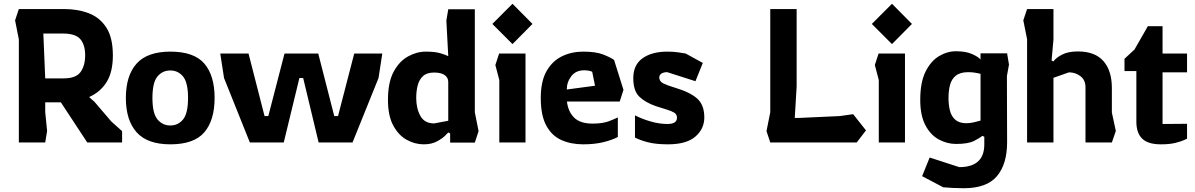

<svg xmlns="http://www.w3.org/2000/svg" viewBox="-20 -756 6340 1019"><path d="M80 0V-547L60 -648L80 -708H320Q393 -708 451.5 -685.5Q510 -663 544.5 -609.5Q579 -556 579 -462Q579 -373 545.5 -320Q512 -267 453 -241L482 -215L571 -111L628 -60V0H443L303 -213H220V-161L230 -61L220 0ZM220 -340H318Q384 -340 408 -374.5Q432 -409 432 -462Q432 -518 406.5 -548Q381 -578 314 -578H210Z M884 10Q762 10 705 -54Q648 -118 648 -236Q648 -355 705 -418.5Q762 -482 884 -482Q1010 -482 1064.5 -418.5Q1119 -355 1119 -236Q1119 -118 1064.5 -54Q1010 10 884 10ZM884 -90Q925 -90 951.5 -122Q978 -154 978 -236Q978 -318 951.5 -350Q925 -382 884 -382Q842 -382 815.5 -350Q789 -318 789 -236Q789 -154 816 -122Q843 -90 884 -90Z M1306 0 1169 -342 1149 -472H1299L1384 -140H1404L1490 -472H1669L1754 -140H1774L1860 -472H2009L1989 -342L1851 0H1671L1589 -342H1569L1486 0Z M2229 10Q2182 10 2138.5 -14Q2095 -38 2067 -90Q2039 -142 2039 -226Q2039 -319 2069 -375Q2099 -431 2145.5 -456.5Q2192 -482 2239 -482Q2289 -482 2317 -473.5Q2345 -465 2359 -458L2349 -647L2359 -707H2500V-160L2520 -60L2500 1H2369V-48L2359 -53Q2359 -53 2344 -37.5Q2329 -22 2300 -6Q2271 10 2229 10ZM2284 -101 2359 -115V-321Q2359 -344 2340 -357.5Q2321 -371 2284 -371Q2246 -371 2225.5 -352.5Q2205 -334 2197 -303.5Q2189 -273 2189 -236Q2189 -181 2211 -141Q2233 -101 2284 -101Z M2700 -522 2593 -629 2700 -736 2806 -629ZM2630 0V-331L2609 -411L2629 -472H2769V0Z M3075 10Q3010 10 2959 -13Q2908 -36 2879 -90Q2850 -144 2850 -236Q2850 -325 2881 -379Q2912 -433 2963 -457.5Q3014 -482 3075 -482Q3142 -482 3180.5 -467Q3219 -452 3239 -438L3289 -279L3269 -217H2989Q2995 -164 3027 -132Q3059 -100 3125 -100Q3179 -100 3212.5 -113Q3246 -126 3259 -133V-29Q3229 -13 3182.5 -1.5Q3136 10 3075 10ZM2988 -281 3138 -301 3123 -375Q3116 -379 3103.5 -381Q3091 -383 3081 -383Q3036 -383 3012 -351.5Q2988 -320 2988 -281Z M3525 10Q3461 10 3418.5 -1Q3376 -12 3350 -26V-144Q3386 -125 3432.5 -111.5Q3479 -98 3522 -98Q3573 -98 3573 -131Q3573 -149 3558.5 -158Q3544 -167 3518.5 -174.5Q3493 -182 3460 -193Q3403 -213 3372 -244Q3341 -275 3341 -341Q3341 -412 3390.5 -447Q3440 -482 3521 -482Q3554 -482 3577 -478.5Q3600 -475 3619 -472L3710 -422L3671 -325L3521 -373Q3502 -373 3490.5 -365.5Q3479 -358 3479 -345Q3479 -324 3500 -313.5Q3521 -303 3561 -291Q3642 -267 3680 -233Q3718 -199 3718 -133Q3718 -72 3670.5 -31Q3623 10 3525 10Z M4068 0 4048 -60 4068 -160V-708H4208V-297L4198 -130H4218L4437 -140L4508 -150L4576 -64L4527 0Z M4714 -522 4607 -629 4714 -736 4820 -629ZM4644 0V-331L4623 -411L4643 -472H4783V0Z M5095 243Q5070 243 5038 241.5Q5006 240 4986 238L4874 179L4914 80L5071 131Q5204 131 5204 10V-30L5194 -35Q5182 -25 5150.5 -8.5Q5119 8 5054 8Q5007 8 4963 -15.5Q4919 -39 4891.5 -91Q4864 -143 4864 -226Q4864 -319 4892 -375.5Q4920 -432 4963.5 -458Q5007 -484 5054 -484Q5106 -484 5139.5 -469Q5173 -454 5184 -440V-473H5325L5335 -413L5324 -353L5325 -1Q5325 115 5271 179Q5217 243 5095 243ZM5109 -102Q5127 -102 5149 -107Q5171 -112 5184 -116V-364Q5174 -367 5156 -370Q5138 -373 5119 -373Q5076 -373 5053 -354.5Q5030 -336 5022 -305Q5014 -274 5014 -237Q5014 -200 5021.5 -169.5Q5029 -139 5050 -120.5Q5071 -102 5109 -102Z M5431 0V-548L5411 -648L5431 -708H5571V-546L5561 -435L5571 -430Q5583 -448 5615.5 -465.5Q5648 -483 5701 -483Q5791 -483 5836 -432Q5881 -381 5881 -289V-159L5902 -61L5881 0H5741V-293Q5741 -331 5714.5 -351.5Q5688 -372 5653 -372L5571 -343V0Z M6141 10Q6073 10 6042 -20Q6011 -50 6011 -111V-379H5948V-444L6001 -493L6072 -617H6150V-472H6280V-372H6150V-98L6280 -99V-20Q6280 -20 6264 -12.5Q6248 -5 6217.5 2.5Q6187 10 6141 10Z"/></svg>

Font: Rowdies Light
Style: Regular
Weight: 300
Designer: Jaikishan Patel
Version: Version 1.000; ttfautohint (v1.8.3)